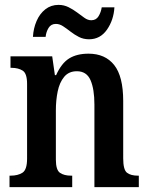

<svg xmlns="http://www.w3.org/2000/svg" viewBox="-20 -767 612 787"><path d="M19 0V-47H24Q53 -47 72 -59Q91 -71 91 -117V-423Q91 -466 73 -477.5Q55 -489 27 -489H23V-536H194L205 -459H210Q232 -508 263.5 -527.5Q295 -547 343 -547Q411 -547 448 -500.5Q485 -454 485 -353V-118Q485 -71 500.5 -59Q516 -47 545 -47H549V0H367V-338Q367 -402 351 -438.5Q335 -475 295 -475Q262 -475 243 -452Q224 -429 216.5 -392.5Q209 -356 209 -315V-113Q209 -70 226 -58.5Q243 -47 271 -47H276V0ZM345 -606Q322 -606 303.5 -615.5Q285 -625 269 -637.5Q253 -650 238.5 -659.5Q224 -669 209 -669Q189 -669 179 -652.5Q169 -636 167 -616H115Q117 -651 130 -681Q143 -711 166 -729Q189 -747 220 -747Q242 -747 261 -737.5Q280 -728 296 -716Q312 -704 326 -694Q340 -684 354 -684Q374 -684 384 -700.5Q394 -717 397 -737H449Q446 -685 418.5 -645.5Q391 -606 345 -606Z"/></svg>

Font: Noto Serif Condensed SemiBold
Style: Regular
Weight: 600
Width: 3
Designer: Monotype Design Team
Foundry: Monotype Imaging Inc.
Version: Version 2.013